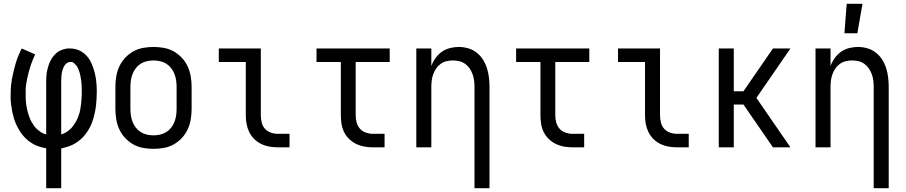

<svg xmlns="http://www.w3.org/2000/svg" viewBox="-20 -775 4765 1010"><path d="M223 215V5Q206 2 189 -3Q172 -8 156.5 -16.5Q141 -25 127.5 -36Q114 -47 102.5 -60.5Q91 -74 82 -89Q73 -104 65.5 -120Q58 -136 53 -153Q48 -170 44.5 -187Q41 -204 38.5 -224.5Q36 -245 36 -257V-274Q36 -288 36.5 -302Q37 -316 38.5 -330Q40 -344 42.5 -357.5Q45 -371 48 -384.5Q51 -398 55.5 -415.5Q60 -433 64 -447Q68 -461 72.5 -472Q77 -483 81 -492L94 -520L165 -489Q158 -474 152 -459.5Q146 -445 141 -429.5Q136 -414 131.5 -397.5Q127 -381 123 -362Q119 -343 117 -328Q115 -313 115 -303V-275Q115 -263 115.5 -251Q116 -239 117.5 -227Q119 -215 121.5 -203.5Q124 -192 127.5 -180.5Q131 -169 135 -157.5Q139 -146 145 -135.5Q151 -125 157.5 -115.5Q164 -106 173 -97.5Q182 -89 193.5 -81Q205 -73 213 -71L223 -68V-343Q223 -355 223.5 -366.5Q224 -378 225.5 -389.5Q227 -401 230 -412.5Q233 -424 237 -435.5Q241 -447 246.5 -457.5Q252 -468 259 -477Q266 -486 274.5 -494Q283 -502 293.5 -507.5Q304 -513 317.5 -516.5Q331 -520 339 -520H349Q364 -520 378 -516.5Q392 -513 404.5 -506Q417 -499 428 -489Q439 -479 447 -467.5Q455 -456 461 -442.5Q467 -429 471.5 -415.5Q476 -402 479.5 -387.5Q483 -373 485 -359Q487 -345 488 -328Q489 -311 489 -302V-289Q489 -273 488 -257Q487 -241 485.5 -225Q484 -209 481 -193.5Q478 -178 474 -162.5Q470 -147 464.5 -132Q459 -117 451.5 -103Q444 -89 434.5 -75.5Q425 -62 414 -51Q403 -40 390 -30.5Q377 -21 363 -14Q349 -7 332 -2Q315 3 302 6V215ZM302 -68Q314 -71 325 -77.5Q336 -84 346 -92.5Q356 -101 363.5 -111Q371 -121 377.5 -132Q384 -143 389 -155Q394 -167 397.5 -179Q401 -191 403 -203.5Q405 -216 406.5 -228.5Q408 -241 409 -256Q410 -271 410 -279V-290Q410 -299 410 -308Q410 -317 409.5 -325.5Q409 -334 408 -343Q407 -352 405.5 -360.5Q404 -369 402.5 -378Q401 -387 398 -395.5Q395 -404 392 -412Q389 -420 384 -427Q379 -434 371 -441.5Q363 -449 357 -449H349Q342 -449 335 -445Q328 -441 323 -435Q318 -429 315 -422.5Q312 -416 309.5 -408.5Q307 -401 305.5 -393.5Q304 -386 303.5 -378.5Q303 -371 302.5 -362.5Q302 -354 302 -349Z M787 8Q760 8 732.5 3Q705 -2 681 -15.5Q657 -29 638 -49.5Q619 -70 607.5 -95Q596 -120 591.5 -147.5Q587 -175 587 -202V-318Q587 -345 591.5 -372.5Q596 -400 607.5 -425Q619 -450 638 -470.5Q657 -491 681 -504.5Q705 -518 732.5 -523Q760 -528 787 -528Q815 -528 842.5 -523Q870 -518 894 -504.5Q918 -491 937 -470.5Q956 -450 967.5 -425Q979 -400 983.5 -372.5Q988 -345 988 -318V-202Q988 -175 983.5 -147.5Q979 -120 967.5 -95Q956 -70 937 -49.5Q918 -29 894 -15.5Q870 -2 842.5 3Q815 8 787 8ZM788 -63Q805 -63 822.5 -67Q840 -71 854.5 -80Q869 -89 880 -103Q891 -117 897.5 -133.5Q904 -150 906.5 -167.5Q909 -185 909 -202V-318Q909 -335 906.5 -352.5Q904 -370 897.5 -386.5Q891 -403 880 -417Q869 -431 854.5 -440Q840 -449 822.5 -453Q805 -457 788 -457Q770 -457 752.5 -453Q735 -449 720.5 -440Q706 -431 695 -417Q684 -403 677.5 -386.5Q671 -370 668.5 -352.5Q666 -335 666 -318V-202Q666 -185 668.5 -167.5Q671 -150 677.5 -133.5Q684 -117 695 -103Q706 -89 720.5 -80Q735 -71 752.5 -67Q770 -63 788 -63Z M1503 0H1442Q1419 0 1396.5 -4Q1374 -8 1353.5 -18Q1333 -28 1317 -44Q1301 -60 1291 -80.5Q1281 -101 1277 -123.5Q1273 -146 1273 -169V-449H1131V-520H1352V-169Q1352 -150 1356.5 -131Q1361 -112 1373.5 -98Q1386 -84 1404.5 -77.5Q1423 -71 1442 -71H1503Z M2003 0H1941Q1919 0 1896.5 -4Q1874 -8 1853.5 -18Q1833 -28 1816.5 -44Q1800 -60 1790 -80.5Q1780 -101 1776.5 -123.5Q1773 -146 1773 -169V-449H1645V-520H2030V-449H1851V-169Q1851 -150 1856 -131Q1861 -112 1873.5 -98Q1886 -84 1904.5 -77.5Q1923 -71 1941 -71H2003Z M2476 215V-318Q2476 -335 2474 -351.5Q2472 -368 2466 -384.5Q2460 -401 2450.5 -415Q2441 -429 2427 -439Q2413 -449 2396.5 -453Q2380 -457 2363 -457Q2345 -457 2328.5 -453Q2312 -449 2298 -439Q2284 -429 2274.5 -415Q2265 -401 2259 -384.5Q2253 -368 2251 -351.5Q2249 -335 2249 -318V0H2170V-520H2249V-428Q2257 -450 2271 -469.5Q2285 -489 2304 -502.5Q2323 -516 2346.5 -522Q2370 -528 2393 -528Q2418 -528 2442.5 -521Q2467 -514 2487 -498.5Q2507 -483 2520.5 -461.5Q2534 -440 2541.5 -416.5Q2549 -393 2552 -368Q2555 -343 2555 -318V215Z M3053 0H2991Q2969 0 2946.5 -4Q2924 -8 2903.5 -18Q2883 -28 2866.5 -44Q2850 -60 2840 -80.5Q2830 -101 2826.5 -123.5Q2823 -146 2823 -169V-449H2695V-520H3080V-449H2901V-169Q2901 -150 2906 -131Q2911 -112 2923.5 -98Q2936 -84 2954.5 -77.5Q2973 -71 2991 -71H3053Z M3603 0H3542Q3519 0 3496.5 -4Q3474 -8 3453.5 -18Q3433 -28 3417 -44Q3401 -60 3391 -80.5Q3381 -101 3377 -123.5Q3373 -146 3373 -169V-449H3231V-520H3452V-169Q3452 -150 3456.5 -131Q3461 -112 3473.5 -98Q3486 -84 3504.5 -77.5Q3523 -71 3542 -71H3603Z M3761 0V-520H3840V-295H3891L4046 -520H4138L3959 -260L4138 0H4046L3891 -225H3840V0Z M4576 215V-318Q4576 -335 4574 -351.5Q4572 -368 4566 -384.5Q4560 -401 4550.5 -415Q4541 -429 4527 -439Q4513 -449 4496.5 -453Q4480 -457 4463 -457Q4445 -457 4428.5 -453Q4412 -449 4398 -439Q4384 -429 4374.5 -415Q4365 -401 4359 -384.5Q4353 -368 4351 -351.5Q4349 -335 4349 -318V0H4270V-520H4349V-428Q4357 -450 4371 -469.5Q4385 -489 4404 -502.5Q4423 -516 4446.5 -522Q4470 -528 4493 -528Q4518 -528 4542.5 -521Q4567 -514 4587 -498.5Q4607 -483 4620.5 -461.5Q4634 -440 4641.5 -416.5Q4649 -393 4652 -368Q4655 -343 4655 -318V215ZM4422 -600 4434 -755H4517L4490 -600Z"/></svg>

Font: Iosevka Pride
Style: Regular
Weight: 400
Monospace: yes
Designer: Belleve Invis
Foundry: Belleve Invis
Version: Version 30.3.1; ttfautohint (v1.8.4)